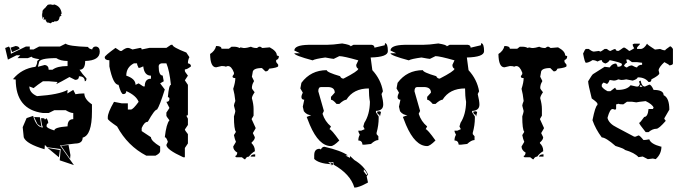

<svg xmlns="http://www.w3.org/2000/svg" viewBox="-20 -658 3151 888"><path d="M28.8 -437.5 52.7 -445.3Q70.3 -443.4 70.3 -432.1L36.1 -417ZM283.7 -456.1Q296.4 -444.3 387.7 -440.9Q387.7 -434.1 406.2 -429.2Q409.2 -442.9 423.8 -442.9Q441.4 -440.4 441.4 -419.4Q441.4 -377.9 374 -376Q374 -335.4 347.7 -335.4L362.3 -315.4L379.9 -295.4Q379.9 -282.2 372.1 -282.2Q372.1 -305.2 345.2 -305.2Q345.2 -288.6 327.6 -288.6L301.3 -301.8L266.1 -282.2L240.2 -269L246.1 -278.8L205.1 -282.2H178.7Q155.3 -267.1 135.3 -250.5L115.7 -258.3Q116.2 -228.5 151.4 -213.4Q252.9 -220.2 292.5 -242.2L291.5 -225.6L318.8 -242.2L329.1 -222.2Q346.7 -225.6 361.3 -225.6H370.1Q370.1 -199.2 405.3 -175.3V-141.6Q405.3 -32.2 362.3 -21.5Q362.3 5.9 327.6 5.9L257.3 14.6L321.8 105.5L256.3 83.5L260.7 31.2L198.2 22.9L187.5 12.2L186 32.2Q101.1 7.3 89.8 -22.9L85 -69.8L103 -111.8L133.3 -122.1Q147.9 -68.4 178.7 -68.4L173.8 -81.5Q169.9 -104.5 169.9 -111.3H178.7Q187.5 -111.3 187.5 -104.5L195.3 -111.3Q203.1 -99.6 203.1 -88.4Q195.3 -86.4 195.3 -74.7Q195.3 -65.4 231.4 -54.7Q231.4 -69.3 292.5 -73.7Q292.5 -106.9 318.8 -106.9V-135.3Q305.2 -135.3 283.7 -148.4H231.4L205.1 -135.3H178.7Q52.7 -151.4 52.7 -290L40 -292Q80.1 -340.8 144 -349.1Q152.3 -360.8 152.3 -376L162.1 -384.3Q126.5 -389.2 126.5 -396L108.9 -389.2H61L73.7 -402.3H56.2L16.6 -382.3L3.9 -436L21.5 -442.9Q30.3 -431.6 30.3 -409.2L100.1 -442.9H117.7V-429.2H135.3L161.1 -442.9H257.3ZM160.2 -369.1 155.3 -349.1 186.5 -357.4Q205.1 -355.5 205.1 -335.4H222.7Q244.6 -352.5 292.5 -352.5V-376Q259.8 -376 240.2 -389.2Q161.1 -389.2 160.2 -369.1ZM252.4 69.3 200.2 25.9 256.8 36.1ZM164.6 -115.7 171.9 -70.8 153.3 -84 137.7 -116.7ZM296.9 12.7 305.7 59.1 304.2 76.2 262.2 16.1Z M228 -634.8V-638.2Q261.2 -630.4 265.1 -595.7L260.3 -588.4L265.6 -587.4L255.9 -580.6Q253.4 -559.1 237.3 -559.1L231.9 -559.6L228.5 -555.7L224.1 -557.1L212.4 -549.8Q207 -554.2 197.3 -554.2L190.9 -564.5L194.8 -566.4L184.6 -567.9Q175.3 -567.9 175.3 -580.1L178.2 -596.7L176.3 -604Q176.3 -608.4 179 -611.8Q181.6 -615.2 184.6 -617.9Q187.5 -620.6 190.7 -623.5Q193.8 -626.5 195.3 -630.4L198.7 -629.9L197.3 -633.3Q203.1 -637.7 212.9 -637.7ZM180.7 -578.1Q177.7 -578.1 177.2 -575.2Q178.2 -573.7 178.7 -572.5Q179.2 -571.3 181.6 -569.8Q182.6 -569.8 183.1 -571.8Q183.6 -573.7 184.1 -575.2Q183.1 -576.2 182.4 -577.1Q181.6 -578.1 180.7 -578.1ZM177.7 -596.7 174.8 -581.5 173.8 -588.4 175.8 -602.5Z M656.7 62Q570.3 17.1 521.5 -73.2Q478.5 -102.5 478.5 -108.9V-115.7Q478.5 -137.2 507.3 -187L542.5 -180.2H571.3V-151.4H585.4Q595.2 -151.4 621.1 -187Q610.4 -215.8 564 -236.8Q564 -222.7 549.8 -222.7Q540 -222.7 528.3 -265.6Q502.9 -265.6 485.8 -351.1V-379.4Q464.4 -379.4 464.4 -393.6Q464.4 -400.4 514.2 -436.5L535.6 -422.4H542.5Q560.1 -436.5 571.3 -436.5Q578.6 -436.5 592.8 -429.2L628.4 -436.5Q635.3 -436.5 635.3 -429.2L670.9 -436.5H749.5L770.5 -450.7H777.8Q777.8 -439.9 841.8 -415L856 -393.6Q849.1 -381.3 849.1 -365.2Q863.3 -362.8 863.3 -351.1Q845.7 -336.9 835 -336.9V-329.6Q835 -326.2 849.1 -308.1L835 -286.6L849.1 -265.6V-129.9Q849.1 -123 841.8 -123L849.1 -108.9V-80.1L835 -59.1Q835 -55.2 849.1 -37.6V5.4L835 26.4V69.3H827.6Q749.5 33.7 749.5 12.2L756.3 -2Q749.5 -23.4 742.2 -23.4Q749.5 -85.9 763.7 -101.6Q749.5 -119.6 749.5 -123V-137.2L763.7 -158.7L749.5 -187Q763.7 -187 763.7 -201.2Q763.7 -208.5 756.3 -208.5Q761.2 -265.6 770.5 -265.6Q763.7 -332 749.5 -365.2H728Q713.9 -362.8 713.9 -351.1Q713.9 -308.6 732.4 -308.6L737.3 -282.2L720.7 -272.5L742.2 -244.1Q718.8 -169.4 706.5 -151.4Q694.8 -151.4 663.6 -94.7Q647.5 -94.7 635.3 -65.9V-51.8L678.2 -23.4Q678.2 -6.3 720.7 19.5V41Q720.7 51.3 699.2 62ZM649.4 -258.3Q649.4 -293.9 678.2 -293.9V-308.1Q647 -308.1 642.6 -351.1Q628.4 -343.8 621.1 -343.8Q613.8 -357.4 613.8 -365.2H599.6Q564 -347.2 564 -308.1Q606.9 -293.9 606.9 -265.6L621.1 -272.5L642.6 -258.3Z M1160.2 55.7V66.4H1138.7Q1142.1 55.7 1160.2 55.7ZM979.5 -445.3Q1004.4 -445.3 1004.4 -432.6H1038.6L1050.8 -441.9H1063.5Q1076.7 -441.9 1087.9 -436Q1091.3 -436 1091.3 -439L1106.4 -436H1112.8Q1120.6 -436 1140.6 -441.9Q1151.9 -436 1165.5 -436H1168.5L1177.7 -441.9H1184.1L1193.4 -436Q1220.7 -439 1227.5 -439Q1260.3 -421.4 1260.3 -401.9Q1266.1 -398.9 1269.5 -398.9V-395.5Q1269.5 -384.3 1257.3 -380.4V-371.1L1266.6 -358.9V-352.5Q1266.6 -345.2 1224.6 -340.3Q1219.7 -328.1 1210.4 -328.1H1207L1191.4 -343.3Q1148.4 -343.3 1148.4 -321.8L1145 -303.2L1154.3 -284.7V-281.2Q1145 -267.6 1145 -250Q1145 -247.1 1157.7 -231.4Q1145 -212.9 1145 -203.6Q1152.8 -175.8 1152.8 -153.8V-123L1143.6 -107.4L1162.1 -66.9V-64L1149.4 -42.5L1158.7 -23.4Q1158.7 -11.7 1143.6 1V4.4Q1158.7 19 1158.7 38.1V41.5Q1144 49.3 1130.9 66.4Q1119.6 66.4 1114.3 78.6H1110.8L1098.6 69.3H1074.2Q1068.4 69.3 1068.4 63Q1075.2 63 1077.6 47.9Q1058.6 36.6 1058.6 19.5L1071.3 -2Q1065.9 -13.2 1062 -33.2L1071.3 -48.3Q1062 -59.1 1062 -119.6Q1068.4 -139.6 1068.4 -144.5Q1062 -168 1062 -169.4Q1062 -175.3 1068.4 -190.9Q1064.9 -224.1 1058.6 -247.1Q1068.4 -277.3 1068.4 -296.9Q1055.7 -296.9 1055.7 -303.2V-306.2L1062 -315.4V-321.8Q1050.8 -352.5 1034.2 -352.5Q1030.8 -352.5 1024.9 -349.6Q1019.5 -352.5 1007.3 -352.5H1004.4Q1001.5 -352.5 979.5 -346.7Q952.6 -346.7 951.7 -408.2Q974.6 -422.9 979.5 -445.3Z M1562.5 -457Q1601.6 -450.7 1601.6 -443.8L1614.7 -450.7H1699.2Q1711.9 -448.7 1711.9 -437.5L1759.3 -448.7L1760.7 -458.5Q1773.9 -456.5 1773.9 -421.4Q1773.9 -394 1694.3 -392.1L1702.1 -333.5Q1741.7 -290.5 1751 -235.8L1744.6 -223.1Q1752.4 -190.4 1752.4 -174.3Q1752.4 -146.5 1718.8 -145V-138.7L1731.4 -119.1V-112.3Q1731.4 -78.6 1721.7 -43.9V-37.6L1730 -27.8V-10.3Q1715.3 -10.3 1695.8 7.8L1666.5 11.2H1656.7Q1654.8 -8.3 1637.2 -8.3Q1637.2 -22.9 1644 -34.7Q1637.2 -46.9 1637.2 -53.7H1650.4L1666.5 -60.5L1660.2 -73.2L1665 -89.8Q1689.9 -128.4 1690.9 -187Q1686 -213.9 1686 -249Q1614.7 -249 1582 -196.8Q1570.8 -196.8 1549.3 -177.2H1536.6Q1520 -196.8 1510.7 -196.8V-210L1528.3 -229.5Q1528.3 -254.4 1497.6 -255.4H1464.8Q1452.1 -255.4 1452.1 -235.8L1478 -145L1471.7 -131.8Q1482.9 -96.2 1510.7 -73.2L1503.9 -60.5Q1512.2 -60.5 1549.3 -8.3Q1523.4 17.6 1510.7 17.6Q1455.1 17.6 1413.1 -80.1L1398.4 -117.2L1419.4 -125.5Q1398.9 -125.5 1385.3 -143.6L1380.4 -164.6L1387.2 -196.8Q1374 -196.8 1374 -210Q1374 -216.8 1380.4 -229.5L1369.1 -249L1374 -274.9Q1417.5 -333.5 1491.2 -333.5Q1491.2 -323.7 1552.7 -305.7Q1557.6 -294.4 1568.8 -294.4Q1637.2 -329.6 1637.2 -339.8Q1627.4 -344.7 1627.4 -357.9L1637.2 -378.9Q1568.8 -398.4 1549.3 -398.4L1523.4 -385.7Q1518.6 -385.7 1484.4 -392.1Q1437.5 -385.7 1425.8 -378.9Q1341.3 -401.4 1341.3 -411.6H1367.7L1341.3 -424.3Q1341.3 -449.2 1406.2 -450.7H1491.2Q1518.1 -450.7 1562.5 -457ZM1737.3 -119.1 1734.4 -127.4Q1724.1 -129.9 1724.1 -141.1L1733.9 -143.6L1742.2 -140.6Z M1480.5 20.8Q1557.4 38.4 1588.3 60.4L1578.1 61.5L1598.4 72.1L1599.2 63.6L1619.1 82.3Q1663.3 108.7 1682 148.3L1675.8 157.9L1682 186Q1639.5 209.8 1619.1 209.8Q1600.4 146.8 1522.7 103.4L1521.5 91.1L1497.7 92.9L1510.9 101.7Q1453.5 97.9 1433.2 77.1V60.4Q1433.2 30.2 1458.2 30.2L1464.1 33.1Q1469.9 20.8 1480.5 20.8ZM1519.9 94.9 1518.8 105.2 1509 106.1 1514.8 101.4 1506.6 94.6ZM1660.2 131.6 1675.4 152.1 1678.5 146.5Q1671.1 132.4 1662.1 124.8L1664.1 131.6Z M2007.3 -457Q2046.4 -450.7 2046.4 -443.8L2059.6 -450.7H2144Q2156.7 -448.7 2156.7 -437.5L2204.1 -448.7L2205.6 -458.5Q2218.8 -456.5 2218.8 -421.4Q2218.8 -394 2139.2 -392.1L2147 -333.5Q2186.5 -290.5 2195.8 -235.8L2189.5 -223.1Q2197.3 -190.4 2197.3 -174.3Q2197.3 -146.5 2163.6 -145V-138.7L2176.3 -119.1V-112.3Q2176.3 -78.6 2166.5 -43.9V-37.6L2174.8 -27.8V-10.3Q2160.2 -10.3 2140.6 7.8L2111.3 11.2H2101.6Q2099.6 -8.3 2082 -8.3Q2082 -22.9 2088.9 -34.7Q2082 -46.9 2082 -53.7H2095.2L2111.3 -60.5L2105 -73.2L2109.9 -89.8Q2134.8 -128.4 2135.7 -187Q2130.9 -213.9 2130.9 -249Q2059.6 -249 2026.9 -196.8Q2015.6 -196.8 1994.1 -177.2H1981.4Q1964.8 -196.8 1955.6 -196.8V-210L1973.1 -229.5Q1973.1 -254.4 1942.4 -255.4H1909.7Q1897 -255.4 1897 -235.8L1922.9 -145L1916.5 -131.8Q1927.7 -96.2 1955.6 -73.2L1948.7 -60.5Q1957 -60.5 1994.1 -8.3Q1968.3 17.6 1955.6 17.6Q1899.9 17.6 1857.9 -80.1L1843.3 -117.2L1864.3 -125.5Q1843.8 -125.5 1830.1 -143.6L1825.2 -164.6L1832 -196.8Q1818.8 -196.8 1818.8 -210Q1818.8 -216.8 1825.2 -229.5L1814 -249L1818.8 -274.9Q1862.3 -333.5 1936 -333.5Q1936 -323.7 1997.6 -305.7Q2002.4 -294.4 2013.7 -294.4Q2082 -329.6 2082 -339.8Q2072.3 -344.7 2072.3 -357.9L2082 -378.9Q2013.7 -398.4 1994.1 -398.4L1968.3 -385.7Q1963.4 -385.7 1929.2 -392.1Q1882.3 -385.7 1870.6 -378.9Q1786.1 -401.4 1786.1 -411.6H1812.5L1786.1 -424.3Q1786.1 -449.2 1851.1 -450.7H1936Q1962.9 -450.7 2007.3 -457ZM2182.1 -119.1 2179.2 -127.4Q2168.9 -129.9 2168.9 -141.1L2178.7 -143.6L2187 -140.6Z M2493.7 55.7V66.4H2472.2Q2475.6 55.7 2493.7 55.7ZM2313 -445.3Q2337.9 -445.3 2337.9 -432.6H2372.1L2384.3 -441.9H2397Q2410.2 -441.9 2421.4 -436Q2424.8 -436 2424.8 -439L2439.9 -436H2446.3Q2454.1 -436 2474.1 -441.9Q2485.4 -436 2499 -436H2502L2511.2 -441.9H2517.6L2526.9 -436Q2554.2 -439 2561 -439Q2593.8 -421.4 2593.8 -401.9Q2599.6 -398.9 2603 -398.9V-395.5Q2603 -384.3 2590.8 -380.4V-371.1L2600.1 -358.9V-352.5Q2600.1 -345.2 2558.1 -340.3Q2553.2 -328.1 2543.9 -328.1H2540.5L2524.9 -343.3Q2481.9 -343.3 2481.9 -321.8L2478.5 -303.2L2487.8 -284.7V-281.2Q2478.5 -267.6 2478.5 -250Q2478.5 -247.1 2491.2 -231.4Q2478.5 -212.9 2478.5 -203.6Q2486.3 -175.8 2486.3 -153.8V-123L2477.1 -107.4L2495.6 -66.9V-64L2482.9 -42.5L2492.2 -23.4Q2492.2 -11.7 2477.1 1V4.4Q2492.2 19 2492.2 38.1V41.5Q2477.5 49.3 2464.4 66.4Q2453.1 66.4 2447.8 78.6H2444.3L2432.1 69.3H2407.7Q2401.9 69.3 2401.9 63Q2408.7 63 2411.1 47.9Q2392.1 36.6 2392.1 19.5L2404.8 -2Q2399.4 -13.2 2395.5 -33.2L2404.8 -48.3Q2395.5 -59.1 2395.5 -119.6Q2401.9 -139.6 2401.9 -144.5Q2395.5 -168 2395.5 -169.4Q2395.5 -175.3 2401.9 -190.9Q2398.4 -224.1 2392.1 -247.1Q2401.9 -277.3 2401.9 -296.9Q2389.2 -296.9 2389.2 -303.2V-306.2L2395.5 -315.4V-321.8Q2384.3 -352.5 2367.7 -352.5Q2364.3 -352.5 2358.4 -349.6Q2353 -352.5 2340.8 -352.5H2337.9Q2335 -352.5 2313 -346.7Q2286.1 -346.7 2285.2 -408.2Q2308.1 -422.9 2313 -445.3Z M3012.7 78.1Q3001 75.2 2999.5 75.2L2976.1 78.1L2952.6 65.9L2933.1 68.8Q2915 48.3 2869.6 35.2Q2869.6 30.3 2826.7 17.1Q2782.2 -22 2763.2 -22.5Q2734.4 -61 2720.2 -102.1Q2733.4 -168 2743.2 -172.4V-178.2Q2743.2 -184.1 2716.8 -202.6Q2700.2 -267.6 2700.2 -282.2Q2719.2 -314 2723.1 -315.4L2776.4 -349.1L2799.8 -346.2Q2811.5 -364.3 2829.6 -364.3Q2836.4 -354.5 2836.4 -349.1Q2856.4 -349.1 2856.4 -361.3Q2856.4 -368.2 2799.8 -379.9Q2793.5 -368.7 2779.8 -364.3Q2763.2 -369.6 2763.2 -379.9Q2754.4 -379.9 2743.2 -373.5Q2732.4 -379.9 2720.2 -379.9Q2702.1 -367.7 2689.9 -367.7Q2684.6 -367.7 2676.8 -410.2Q2686 -431.6 2689.9 -431.6H2703.1Q2718.3 -419.4 2726.6 -419.4L2750 -422.4L2756.3 -419.4Q2759.8 -419.4 2776.4 -431.6H2786.6Q2797.4 -422.4 2803.2 -422.4Q2819.8 -431.6 2826.7 -431.6Q2826.7 -422.4 2839.8 -422.4Q2842.8 -422.4 2862.8 -437.5H2869.6Q2889.6 -424.3 2889.6 -422.4Q2894 -422.4 2913.1 -434.6Q2906.2 -444.8 2906.2 -453.1L2913.1 -456.1H2939.5V-453.1Q2926.3 -439.5 2926.3 -437.5V-431.6H2942.9Q2958.5 -431.6 2972.7 -456.1Q2972.7 -451.7 3009.3 -428.7Q3012.7 -428.7 3032.7 -431.6Q3045.9 -425.3 3056.2 -425.3Q3056.2 -428.2 3079.1 -443.8Q3084.5 -443.8 3092.3 -431.6V-364.3Q3092.3 -357.4 3075.7 -355.5Q3075.7 -358.9 3052.7 -370.6Q3029.3 -349.1 3025.9 -334L3029.3 -318.8Q3029.3 -309.6 2992.7 -291Q2992.7 -278.8 2982.9 -278.8H2979.5Q2962.9 -300.3 2929.7 -300.3Q2926.8 -291.5 2906.2 -285.2L2876.5 -291Q2863.3 -288.1 2853 -288.1Q2841.3 -291 2839.8 -291Q2828.6 -285.2 2819.8 -285.2Q2802.2 -288.1 2799.8 -288.1Q2792 -270 2786.6 -270Q2775.9 -275.9 2770 -275.9L2763.2 -266.6V-257.8Q2770.5 -246.1 2790 -236.3H2803.2L2823.2 -251.5H2826.7Q2826.7 -242.2 2836.4 -242.2Q2879.9 -242.2 2896.5 -263.7Q2899.4 -263.7 2922.9 -257.8H2929.7Q2934.6 -257.8 2939.5 -270Q2936 -275.4 2936 -282.2L2942.9 -285.2Q2947.8 -257.8 2962.9 -257.8L2982.9 -266.6Q2992.2 -266.6 3002.9 -242.2Q3049.3 -242.2 3049.3 -217.8Q3075.7 -205.6 3075.7 -150.9L3052.7 -111.3V-107.9L3059.1 -99.1Q3027.3 -62.5 3016.1 -62.5Q2997.6 -62.5 2979.5 -46.9H2966.3Q2936 -84.5 2936 -89.8Q2940.4 -89.8 2959.5 -117.2Q2976.1 -117.2 2979.5 -153.8H2999.5L3002.9 -160.2Q2997.6 -175.3 2966.3 -190.4Q2930.2 -186.5 2922.9 -184.6L2902.8 -187.5H2879.9L2862.8 -175.3Q2845.7 -175.3 2839.8 -178.2Q2833.5 -175.3 2829.6 -175.3V-156.7Q2829.6 -150.9 2823.2 -150.9Q2816.9 -153.8 2813 -153.8Q2800.8 -153.8 2790 -114.3V-111.3Q2796.9 -85.9 2833 -68.4L2913.1 -25.9H2919.4L2933.1 -31.7Q2939 -31.7 2956.1 -10.3Q2966.3 -10.3 2982.9 -13.7Q2989.7 7.8 3036.1 20H3039.1Q3039.1 54.2 3012.7 78.1ZM2926.3 -346.2Q2931.6 -358.4 2949.7 -358.4V-367.7L2926.3 -370.6H2902.8L2886.2 -382.8H2876.5L2879.9 -367.7Q2874.5 -367.7 2866.2 -355.5Q2866.2 -351.1 2876.5 -346.2H2879.9Q2891.6 -355.5 2902.8 -355.5Q2919.4 -346.2 2926.3 -346.2ZM2939.5 -256.3 2951.7 -256.8 2943.4 -264.6 2939 -259.8Z"/></svg>

Font: Truetypewriter PolyglOTT
Style: Regular
Weight: 400
Designer: Sergey Beatoff a.k.a. Sam_T
Version: Version 3.76